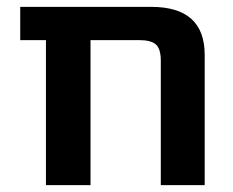

<svg xmlns="http://www.w3.org/2000/svg" viewBox="-20 -540 681 560"><path d="M449 -363Q449 -397 435 -410Q421 -423 386 -423H244V0H114V-423H39V-520H421Q577 -520 577 -380V0H449Z"/></svg>

Font: M PLUS 1p
Style: Bold
Weight: 700
Version: Version 1.062